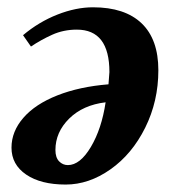

<svg xmlns="http://www.w3.org/2000/svg" viewBox="-20 -491 484 521"><path d="M11.2 -90.3Q11.2 -134.3 43.5 -171.4Q75.7 -208.5 135.7 -232.2Q195.8 -255.9 274.4 -262.2L276.9 -295.4Q276.9 -410.6 188.5 -410.6Q152.3 -410.6 121.6 -396.7Q90.8 -382.8 64 -364.7L42.5 -395.5Q85.4 -431.6 135.7 -451.4Q186 -471.2 232.4 -471.2Q318.8 -471.2 364.3 -427.7Q409.7 -384.3 409.7 -300.3Q409.7 -216.3 374 -144.5Q338.4 -72.8 279.8 -31.5Q221.2 9.8 158.2 9.8Q90.8 9.8 51 -17.3Q11.2 -44.4 11.2 -90.3ZM266.6 -213.4Q205.1 -206.1 167.7 -169.2Q130.4 -132.3 130.4 -84Q130.4 -63.5 140.4 -53.2Q150.4 -43 164.1 -43Q197.3 -43 226.6 -92.3Q255.9 -141.6 266.6 -213.4Z"/></svg>

Font: Tinos
Style: Bold Italic
Weight: 700
Italic angle: -16.333°
Designer: Steve Matteson
Foundry: Monotype Imaging Inc.
Version: Version 1.23